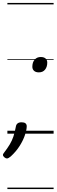

<svg xmlns="http://www.w3.org/2000/svg" viewBox="-50 -905 383 1300"><path d="M213 -415Q192 -415 180.5 -425.5Q169 -436 169 -453Q169 -483 184.5 -501Q200 -519 226 -519Q247 -519 258.5 -509Q270 -499 270 -481Q270 -452 255 -433.5Q240 -415 213 -415ZM-3 168Q-11 168 -20.5 160Q-30 152 -30 144Q-30 140 -28 136.5Q-26 133 -22 128Q1 98 16 73Q31 48 40.5 20Q50 -8 57 -46Q59 -61 68.5 -69Q78 -77 96 -77Q114 -77 122.5 -70Q131 -63 131 -50Q131 -28 119.5 7.5Q108 43 84 81.5Q60 120 23 154Q16 160 9 164Q2 168 -3 168ZM0 365H313V375H0ZM0 -20H313V0H0ZM0 -505H313V-500H0ZM0 -885H313V-875H0Z"/></svg>

Font: Playwrite DK Loopet Guides
Style: Regular
Weight: 400
Designer: Veronika Burian, José Scaglione
Foundry: TypeTogether
Version: Version 1.003